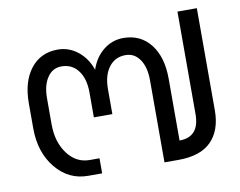

<svg xmlns="http://www.w3.org/2000/svg" viewBox="-65 -642 912 729"><g transform="rotate(-10 390.5 -277.5)"><path d="M350.1 -214.8H278.8V-311Q278.8 -364.3 255.1 -395.5Q231.4 -426.8 190.9 -426.8Q156.7 -426.8 136.5 -397Q116.2 -367.2 116.2 -316.9V-216.8Q116.2 -147.9 149.9 -103Q183.6 -58.1 234.9 -58.1H272.9V0H219.2Q144 0 94.5 -60.5Q44.9 -121.1 44.9 -213.9V-310.1Q44.9 -394 83.5 -443.1Q122.1 -492.2 188 -492.2Q230.5 -492.2 264.9 -465.1Q299.3 -438 314.9 -392.1Q330.1 -438 364 -465.1Q397.9 -492.2 440.9 -492.2Q506.8 -492.2 545.4 -443.1Q584 -394 584 -310.1V-71.8Q661.1 -71.8 661.1 -160.2V-555.2H735.8V-161.1Q735.8 -85 694.3 -42.5Q652.8 0 566.9 0H513.2V-316.9Q513.2 -367.2 492.7 -397Q472.2 -426.8 438 -426.8Q397.5 -426.8 373.8 -395.5Q350.1 -364.3 350.1 -311Z"/></g></svg>

Font: LT Superior
Style: Regular
Weight: 400
Designer: Daniel Lyons
Foundry: LyonsType
Version: Version 1.000